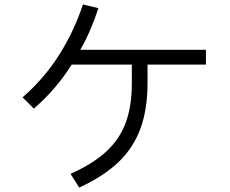

<svg xmlns="http://www.w3.org/2000/svg" viewBox="-20 -829 1040 868"><path d="M911 -604V-537H647V-454Q647 -334 614.5 -246.5Q582 -159 514.5 -95Q447 -31 338 19L299 -43Q401 -89 461 -144.5Q521 -200 548.5 -274.5Q576 -349 576 -453V-537H304Q234 -425 133 -338L82 -389Q177 -471 245.5 -578Q314 -685 355 -809L425 -792Q388 -681 343 -604Z"/></svg>

Font: PlemolJP35 Console
Style: Regular
Weight: 400
Version: v2.0.3; ttfautohint (v1.8.4.7-5d5b-dirty) -l 6 -r 45 -G 200 